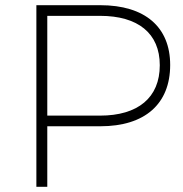

<svg xmlns="http://www.w3.org/2000/svg" viewBox="-20 -719 704 739"><path d="M366 -699H120V0H162V-233H366C538 -233 635 -319 635 -469C635 -615 538 -699 366 -699ZM365 -274H162V-658H365C511 -658 595 -591 595 -468C595 -343 511 -274 365 -274Z"/></svg>

Font: Montserrat arm ExtraLight
Style: Regular
Weight: 275
Designer: Julieta Ulanovsky
Foundry: Julieta Ulanovsky
Version: Version 6.000;PS 006.000;hotconv 1.0.88;makeotf.lib2.5.64775